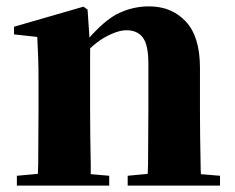

<svg xmlns="http://www.w3.org/2000/svg" viewBox="-20 -583 737 603"><path d="M33 0V-31L99 -37Q99 -52 100 -69Q100 -111 100.5 -157Q101 -203 101 -238V-321Q101 -370 100 -400.5Q99 -431 97 -467L24 -475V-499L242 -562L255 -553L261 -465Q305 -515 344 -537Q393 -563 448 -563Q519 -563 563.5 -515.5Q608 -468 608 -370V-238Q608 -202 608.5 -156Q609 -110 610 -68Q610 -51 611 -36L671 -31V0H381V-31L444 -37Q444 -51 445 -68Q445 -110 445.5 -156Q446 -202 446 -238V-383Q446 -441 429 -464.5Q412 -488 377 -488Q348 -488 306 -464Q284 -451 263 -431V-238Q263 -203 263.5 -157Q264 -111 265 -69Q265 -51 265 -36L323 -31V0Z"/></svg>

Font: Early Summer Mincho Heavy
Style: Regular
Weight: 900
Designer: GuiWonder
Version: Version 1.002